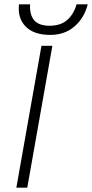

<svg xmlns="http://www.w3.org/2000/svg" viewBox="-20 -860 422 880"><path d="M382 -840Q366 -777 321 -738.5Q276 -700 211 -700Q135 -700 97.5 -738.5Q60 -777 67 -840H118Q115 -793 136.5 -767.5Q158 -742 207 -742Q257 -742 287 -767.5Q317 -793 331 -840ZM170 -650H220L105 0H55Z"/></svg>

Font: Overused Grotesk Light
Style: Italic
Weight: 300
Italic angle: -10°
Version: Version 0.003